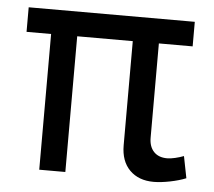

<svg xmlns="http://www.w3.org/2000/svg" viewBox="-44 -569 696 623"><g transform="rotate(5 304.5 -257.5)"><path d="M190 -442V0H105V-442H25V-522H566V-442H456V-135Q456 -106 471.5 -89.5Q487 -73 515 -73Q526 -73 541 -76.5Q556 -80 569 -85L583 -14Q561 -5 531 1Q501 7 478 7Q429 7 400 -22Q371 -51 371 -103V-442Z"/></g></svg>

Font: Raleway Medium Alt1
Style: Regular
Weight: 500
Designer: Matt McInerney, Pablo Impallari, Rodrigo Fuenzalida
Foundry: Matt McInerney, Pablo Impallari, Rodrigo Fuenzalida
Version: Version 3.000g; ttfautohint (v1.5) -l 8 -r 28 -G 28 -x 14 -D